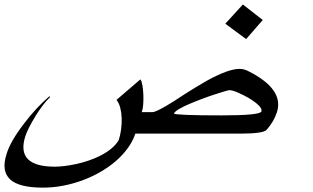

<svg xmlns="http://www.w3.org/2000/svg" viewBox="-132 -671 1401 859"><path d="M1043.5 -581.5 969.2 -496.1 876 -564.9 954.6 -650.9ZM1037.6 -172.4Q1041 -183.1 1026.9 -198Q1012.7 -212.9 981.9 -231.9Q956.1 -246.6 931.9 -257.1Q907.7 -267.6 894 -267.6Q891.1 -267.6 872.3 -262.2Q853.5 -256.8 826.9 -248Q800.3 -239.3 769.8 -227.8Q739.3 -216.3 712.6 -204.8Q686 -193.4 667.7 -182.4Q649.4 -171.4 646.5 -163.1Q646 -161.1 660.2 -159.7Q674.3 -158.2 701.9 -157Q729.5 -155.8 769.8 -155.3Q810.1 -154.8 860.8 -154.8Q1031.2 -154.8 1037.6 -172.4ZM1106.9 -168.9Q1093.3 -127 1061 -90.3Q1046.4 -73.2 944.3 -73.2H473.6Q462.4 -39.6 439.9 -8.5Q417.5 22.5 386.5 49.3Q355.5 76.2 317.4 98.1Q279.3 120.1 237.1 135.7Q194.8 151.4 149.9 159.9Q105 168.5 60.1 168.5Q-47.9 168.5 -87.4 130.9Q-127 93.3 -102.5 17.6Q-85.9 -38.1 -24.4 -118.2Q3.4 -154.8 31.5 -185.1Q59.6 -215.3 88.9 -240.2L92.3 -236.8Q77.1 -222.7 59.8 -200Q42.5 -177.2 26.9 -151.9Q11.2 -126.5 -1.2 -102.1Q-13.7 -77.6 -19 -60.5Q-61.5 74.7 113.3 74.7Q131.8 74.7 156.5 71.8Q181.2 68.8 208.5 63Q235.8 57.1 263.9 47.6Q292 38.1 317.6 25.1Q343.3 12.2 364.5 -4.9Q385.7 -22 398.9 -43.5Q406.2 -65.4 409.7 -91.3Q413.1 -117.2 412.4 -142.1Q411.6 -167 406 -188.7Q400.4 -210.4 389.2 -224.1L496.1 -315.9Q502 -308.1 505.1 -289.3Q508.3 -270.5 509.3 -248.5Q510.3 -226.6 508.8 -205.6Q507.3 -184.6 503.4 -172.9Q502 -170.4 501.5 -169.4H549.8Q559.6 -169.4 584.7 -182.4Q609.9 -195.3 647 -218.8Q672.4 -235.8 695.8 -250.7Q719.2 -265.6 739 -277.6Q758.8 -289.6 773.7 -298.3Q788.6 -307.1 797.4 -312Q843.3 -336.9 878.9 -349.9Q914.6 -362.8 939.9 -362.8Q959 -362.8 978.5 -353Q1140.1 -272 1106.9 -168.9Z"/></svg>

Font: XB Khoramshahr
Style: Italic
Weight: 400
Italic angle: -12°
Designer: Behnam
Foundry: Irmug
Version: Version 8.005 2009